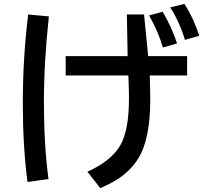

<svg xmlns="http://www.w3.org/2000/svg" viewBox="-20 -890 1040 982"><path d="M628.9 -815.9H716.8L737.8 -603H937V-503.9H746.1L748 -415Q748.5 -391.1 748.5 -381.8Q748.5 -180.2 689 -82.5Q642.1 -4.9 552.7 43.5Q528.3 56.6 493.2 72.3L426.8 -11.7Q547.9 -66.4 594.2 -145Q639.6 -221.7 639.6 -384.8Q639.6 -389.2 639.2 -419.9L636.7 -503.9H315.9V-603H632.8ZM120.6 41Q96.7 -143.1 96.7 -361.8Q96.7 -593.8 124 -815.9L230 -806.2Q204.6 -574.2 204.6 -364.3Q204.6 -150.9 228 25.9ZM813 -647Q791 -725.1 742.7 -811L812 -830.1Q858.4 -750.5 885.7 -668ZM925.8 -686Q898.4 -778.3 850.6 -852.1L922.9 -870.1Q970.2 -797.4 999 -707Z"/></svg>

Font: FORM UDPGothic
Style: Bold
Weight: 700
Foundry: Pronama LLC
Version: Version 1.051